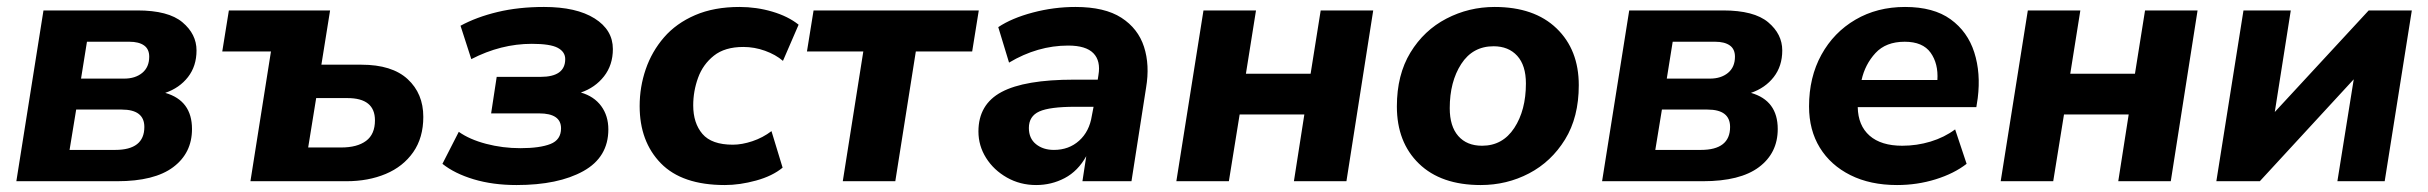

<svg xmlns="http://www.w3.org/2000/svg" viewBox="-20 -521 6981 552"><path d="M27 0 105 -491H375Q464 -491 504.5 -457Q545 -423 545 -376Q545 -331 520.5 -299.5Q496 -268 455 -254Q532 -232 532 -150Q532 -81 478 -40.5Q424 0 317 0ZM213 -295H337Q369 -295 389 -311.5Q409 -328 409 -358Q409 -380 394 -390.5Q379 -401 352 -401H230ZM180 -90H311Q395 -90 395 -156Q395 -206 330 -206H199Z M700 0 759 -373H619L638 -491H929L904 -335H1019Q1107 -335 1152 -293.5Q1197 -252 1197 -185Q1197 -125 1168 -83.5Q1139 -42 1089 -21Q1039 0 976 0ZM866 -97H961Q1007 -97 1032.5 -116Q1058 -135 1058 -175Q1058 -239 979 -239H889Z M1465 11Q1397 11 1342 -5.5Q1287 -22 1252 -50L1299 -142Q1330 -120 1377.5 -107.5Q1425 -95 1476 -95Q1532 -95 1562.5 -107Q1593 -119 1593 -152Q1593 -195 1530 -195H1392L1408 -300H1534Q1605 -300 1605 -351Q1605 -372 1583.5 -383.5Q1562 -395 1509 -395Q1420 -395 1335 -351L1304 -447Q1350 -472 1410.5 -486.5Q1471 -501 1544 -501Q1637 -501 1689.5 -468Q1742 -435 1742 -380Q1742 -334 1716.5 -301.5Q1691 -269 1650 -255Q1688 -244 1708.5 -216Q1729 -188 1729 -149Q1729 -69 1657 -29Q1585 11 1465 11Z M2064 11Q1941 11 1880 -51.5Q1819 -114 1819 -216Q1819 -271 1836.5 -322Q1854 -373 1889 -413.5Q1924 -454 1978.5 -477.5Q2033 -501 2106 -501Q2155 -501 2200.5 -487.5Q2246 -474 2276 -450L2231 -346Q2210 -364 2179.5 -375Q2149 -386 2117 -386Q2064 -386 2032.5 -361Q2001 -336 1987 -297.5Q1973 -259 1973 -218Q1973 -167 1999.5 -136Q2026 -105 2087 -105Q2113 -105 2143 -115Q2173 -125 2198 -144L2230 -39Q2201 -15 2154 -2Q2107 11 2064 11Z M2403 0 2462 -373H2300L2319 -491H2794L2775 -373H2613L2554 0Z M2959 11Q2913 11 2875 -10.5Q2837 -32 2815 -67Q2793 -102 2793 -143Q2793 -221 2859.5 -256.5Q2926 -292 3068 -292H3136L3138 -305Q3145 -346 3123.5 -368Q3102 -390 3051 -390Q2963 -390 2881 -341L2850 -443Q2889 -469 2949.5 -485Q3010 -501 3072 -501Q3156 -501 3204 -470Q3252 -439 3269 -386.5Q3286 -334 3275 -269L3233 0H3092L3103 -72Q3079 -29 3041 -9Q3003 11 2959 11ZM3010 -90Q3053 -90 3082.5 -116.5Q3112 -143 3119 -188L3124 -214H3071Q2998 -214 2968 -200.5Q2938 -187 2938 -153Q2938 -123 2958.5 -106.5Q2979 -90 3010 -90Z M3362 0 3440 -491H3591L3562 -309H3748L3777 -491H3928L3851 0H3700L3730 -192H3544L3513 0Z M4237 11Q4123 11 4059.5 -50.5Q3996 -112 3996 -215Q3996 -306 4035 -370Q4074 -434 4138.5 -467.5Q4203 -501 4277 -501Q4391 -501 4455 -439.5Q4519 -378 4519 -276Q4519 -184 4479.5 -120Q4440 -56 4376 -22.5Q4312 11 4237 11ZM4241 -102Q4300 -102 4333.5 -153Q4367 -204 4367 -281Q4367 -333 4342 -360.5Q4317 -388 4274 -388Q4214 -388 4181 -337Q4148 -286 4148 -210Q4148 -158 4172.5 -130Q4197 -102 4241 -102Z M4586 0 4664 -491H4934Q5023 -491 5063.5 -457Q5104 -423 5104 -376Q5104 -331 5079.5 -299.5Q5055 -268 5014 -254Q5091 -232 5091 -150Q5091 -81 5037 -40.5Q4983 0 4876 0ZM4772 -295H4896Q4928 -295 4948 -311.5Q4968 -328 4968 -358Q4968 -380 4953 -390.5Q4938 -401 4911 -401H4789ZM4739 -90H4870Q4954 -90 4954 -156Q4954 -206 4889 -206H4758Z M5434 11Q5357 11 5300 -17.5Q5243 -46 5212 -96.5Q5181 -147 5181 -215Q5181 -299 5216.5 -363.5Q5252 -428 5314.5 -464.5Q5377 -501 5457 -501Q5539 -501 5588 -465.5Q5637 -430 5656 -370.5Q5675 -311 5666 -239L5662 -213H5321Q5322 -160 5355 -131Q5388 -102 5449 -102Q5491 -102 5530.5 -114Q5570 -126 5601 -149L5634 -50Q5598 -22 5545 -5.5Q5492 11 5434 11ZM5456 -401Q5402 -401 5372 -368.5Q5342 -336 5332 -291H5550Q5553 -338 5530.5 -369.5Q5508 -401 5456 -401Z M5732 0 5810 -491H5961L5932 -309H6118L6147 -491H6298L6221 0H6070L6100 -192H5914L5883 0Z M6352 0 6430 -491H6566L6520 -199L6790 -491H6914L6836 0H6700L6747 -293L6477 0Z"/></svg>

Font: Nunito Sans ExtraBold
Style: Italic
Weight: 800
Italic angle: -9°
Designer: Vernon Adams
Foundry: Vernon Adams
Version: Version 3.006; ttfautohint (v1.8.3)